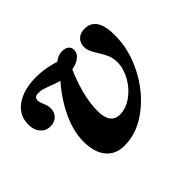

<svg xmlns="http://www.w3.org/2000/svg" viewBox="-103 -587 759 759"><g transform="rotate(-45 276.5 -208.0)"><path d="M113.5 -115.9Q113.5 -177.3 148.6 -246.3Q183.7 -315.3 241.1 -372.9H295.1Q265.5 -308.6 252 -257.1Q238.4 -205.6 238.4 -160.4Q238.4 -125 251.7 -106.8Q264.9 -88.5 291.1 -88.5Q325.7 -88.5 358.2 -111.9Q390.7 -135.2 410.6 -171.2Q430.6 -207.2 430.6 -241.8Q430.6 -265.1 423.3 -282.5Q416 -299.9 401.8 -321.7Q390.5 -339.9 385 -352.2Q379.5 -364.6 379.5 -378.7Q379.5 -400.6 393.7 -414.3Q407.9 -428 432.5 -428Q464.9 -428 482 -402.9Q499.1 -377.9 499.1 -324.7Q499.1 -243.5 458.8 -165.3Q418.4 -87 353.3 -37.9Q288.2 11.3 217.6 11.3Q168.4 11.3 141 -21.7Q113.5 -54.6 113.5 -115.9ZM6.9 -317.3Q6.9 -351.2 26 -376.3Q45.2 -401.3 80.1 -414.9Q115.1 -428.4 159.8 -428.4Q185.9 -428.4 207.1 -425Q228.2 -421.6 251 -415.2Q264.5 -411 277.3 -407L240.5 -387.6Q257.5 -409 273.7 -418.5Q289.8 -428 307.2 -428Q324 -428 334.1 -419.9Q344.1 -411.8 344.1 -398.1Q344.1 -374.7 318.9 -360.2Q293.7 -345.7 252.9 -345.7Q231.3 -345.7 214.7 -350.5Q198.2 -355.3 176.9 -364.1Q158.3 -371 147.6 -374.2Q136.9 -377.4 124.6 -377.4Q112.2 -377.4 106.2 -372.8Q100.2 -368.1 100.2 -358.5Q100.2 -352.8 102.3 -346.5Q104.3 -340.2 106.8 -334.1Q110.6 -325.9 113 -317.4Q115.5 -308.9 115.5 -299.4Q115.5 -277.6 101.3 -263.6Q87.2 -249.7 64.5 -249.7Q38.8 -249.7 22.8 -268.3Q6.9 -286.9 6.9 -317.3Z"/></g></svg>

Font: Playfair Micro SmCond SmLight
Style: Italic
Weight: 360
Width: 4
Italic angle: -15.6°
Designer: Claus Eggers Sørensen
Foundry: Claus Eggers Sørensen
Version: Version 2.203;Glyphs 3.3 (3326)